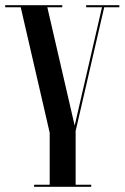

<svg xmlns="http://www.w3.org/2000/svg" viewBox="-45 -720 480 740"><path d="M415 -692V-700H287V-692H348.1L242.8 -235.9L137.4 -692H195V-700H-25V-692H34.9L146.5 -208.5V-8H86.5V0H306.5V-8H246.5V-215L356.6 -692Z"/></svg>

Font: Picaflor 48 pt
Style: Regular
Weight: 400
Designer: Ariel Martín Pérez
Foundry: Tunera Type Foundry
Version: Version 1.000;hotconv 1.0.109;makeotfexe 2.5.65596